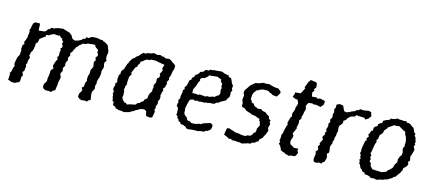

<svg xmlns="http://www.w3.org/2000/svg" viewBox="-49 -1077 3479 1539"><g transform="rotate(15 1690.0 -307.5)"><path d="M175 -444 207 -448 220 -449 234 -458 245 -476 254 -477 269 -493 290 -492 298 -497 321 -504 343 -507 361 -509 387 -501H389L403 -496L422 -491L427 -482L436 -479L452 -451L473 -442L486 -445L502 -449L526 -462L538 -475H550L558 -492L579 -490L593 -503L614 -507L628 -508L655 -507L664 -503L693 -502L694 -496L708 -493L725 -483L731 -480L742 -469L746 -454L754 -437L756 -430L758 -410L754 -400L753 -383L755 -363L763 -351L749 -333L750 -318L755 -295L748 -274L744 -256L747 -243L744 -225L742 -210L739 -202L732 -180L731 -170L732 -153L726 -134L727 -120L730 -111L714 -81L713 -57L716 -44L720 -14L703 -7L694 6L679 2L645 6L634 -2L628 0L615 -17L619 -43L629 -58L635 -74L625 -92L640 -104L641 -120L644 -140L652 -155L649 -165V-181L651 -199L657 -213L658 -247L665 -261L673 -278L669 -293L667 -318L678 -332L670 -353L683 -370V-382L674 -396V-418L655 -430L645 -440L642 -451L621 -450L590 -446L584 -447L565 -437L543 -435L534 -425L519 -416L515 -408L498 -392L495 -383L486 -369L477 -347L465 -337L470 -317L458 -296L462 -276L453 -260L449 -246L452 -225L447 -219L439 -203L444 -181L437 -170L431 -155L438 -137L442 -127L439 -110L432 -78L433 -65L430 -50L426 -17L411 -10L394 7L386 3H352L345 2L331 -6L323 -21L327 -45L338 -60L343 -72L342 -92L347 -121L349 -142L348 -150L352 -166L367 -180L357 -202L360 -211L365 -230L374 -250L380 -260L373 -278L382 -289V-325L386 -337L379 -353L392 -362L391 -376L381 -393L388 -408L374 -420L375 -430L358 -438L347 -451L339 -446L300 -449L286 -442L272 -436L266 -429L240 -426L241 -412L223 -401L209 -390L197 -381L195 -366L190 -350L177 -336L179 -326L174 -293L170 -278L158 -258L157 -243L152 -233L163 -218L153 -186V-168L146 -157L151 -137L148 -125L147 -105L135 -90L138 -81L145 -64L136 -50L135 -15L128 -3L113 2L99 10L71 11L38 -2L41 -16L42 -48L38 -56L48 -73L53 -102L61 -119L55 -137L56 -149L59 -167L65 -195L74 -211L78 -220L79 -238L81 -256L76 -265L78 -279L80 -301L92 -310L85 -325L94 -346L103 -374L101 -383L105 -398L106 -420L101 -428L108 -446L111 -464L116 -487L130 -501L169 -502L172 -486V-457Z M1039 1 1003 10 981 6 957 5 946 1 928 -3V-11L904 -22L903 -28V-49L891 -53L889 -75L884 -82V-100L878 -112L883 -129L873 -142V-161L880 -180L877 -197L889 -206L884 -233L888 -267L898 -281L896 -291L899 -305L915 -323L918 -335L925 -355L930 -371L937 -380L940 -392L953 -412L955 -418L976 -434L985 -446L1002 -456L1006 -464L1031 -489L1052 -487L1058 -494L1098 -502L1111 -509L1145 -502L1163 -507H1170L1181 -501H1199L1208 -494L1219 -492L1241 -496L1258 -490L1279 -474L1292 -466L1304 -455L1303 -426L1295 -403L1291 -374L1286 -359L1281 -349L1285 -334L1272 -312L1278 -298L1272 -283V-271L1257 -253L1263 -239L1257 -224L1254 -209L1251 -195L1255 -181L1253 -161L1243 -142L1248 -135L1246 -120L1236 -96L1242 -90L1234 -72L1242 -57L1238 -37L1233 -7L1211 -1L1183 -6L1180 -15L1173 -44L1158 -52H1139L1117 -44L1104 -35L1091 -30L1075 -17L1068 -15L1046 -2ZM1008 -54 1035 -63 1076 -71 1090 -88 1105 -93 1115 -104 1133 -116 1135 -128 1156 -145 1158 -166 1164 -188 1179 -210 1177 -225 1181 -242 1177 -261 1184 -273 1191 -287 1190 -299 1189 -319 1204 -330 1208 -348 1201 -361 1213 -382 1217 -394 1209 -408 1219 -440 1170 -448 1147 -453 1138 -454 1105 -453 1091 -444 1075 -446 1056 -434 1041 -421 1027 -415V-401L1014 -383L1013 -370L998 -358L993 -345L983 -321L979 -315L984 -294L974 -283L970 -269L967 -233L968 -207L959 -190L961 -178L956 -169L962 -150L964 -120L960 -101L970 -82L988 -65H1001Z M1569 5 1550 7 1541 10 1520 7 1510 -5 1499 -8 1488 -14H1469L1458 -30L1446 -32L1440 -48L1427 -56L1430 -65L1413 -81L1417 -92L1415 -113V-125L1409 -141L1399 -146L1400 -167L1405 -179L1399 -197L1410 -211L1409 -233L1415 -262V-283L1426 -294L1421 -306L1435 -328L1438 -341L1442 -357L1445 -372L1457 -380L1460 -398L1473 -407L1480 -427L1487 -430L1504 -444L1511 -459L1537 -469L1543 -481L1552 -487L1576 -488L1584 -498H1609L1610 -503L1627 -502L1657 -505L1676 -507L1698 -500L1702 -497L1728 -492L1741 -490V-480L1762 -475L1775 -450L1778 -439L1793 -420L1792 -407L1790 -399L1798 -378L1789 -369L1791 -340L1788 -323L1778 -312L1770 -293L1751 -282L1734 -274L1724 -265L1708 -255L1700 -256L1687 -242L1669 -239H1646L1628 -232V-236L1605 -230H1587L1570 -229L1556 -226L1551 -232L1533 -225L1512 -231L1501 -227L1488 -222L1484 -210L1479 -193L1474 -173L1473 -163L1469 -148L1472 -132V-113L1476 -100L1487 -88L1501 -80L1504 -69L1514 -57L1534 -55L1545 -46L1563 -45L1589 -48L1604 -55L1624 -56L1638 -66L1657 -73L1661 -74L1674 -78L1696 -85L1714 -76L1718 -65L1716 -51L1712 -36L1692 -19L1672 -13L1662 -2L1651 -4L1628 0L1617 4H1585ZM1493 -279 1523 -281 1539 -277 1553 -283 1589 -281 1596 -278 1615 -286 1632 -285 1658 -294 1674 -296 1691 -311 1704 -317 1711 -337 1706 -363 1711 -378 1704 -392 1706 -414 1698 -419 1689 -430 1690 -443 1654 -458 1604 -452H1587L1581 -440L1557 -420L1535 -416L1524 -401L1528 -392L1517 -373L1509 -347L1501 -329L1492 -310Z M1872 -1 1850 -13 1826 -23 1827 -36 1830 -55 1832 -67 1836 -80 1856 -82 1874 -75 1895 -70 1902 -65 1925 -63 1943 -61 1954 -58 1980 -56 1997 -58 2006 -66 2031 -69 2045 -84 2051 -99 2062 -104 2067 -123V-138L2076 -155L2084 -171L2078 -182L2077 -195L2069 -205L2065 -219L2051 -223L2027 -233H2024L2000 -236L1983 -244L1968 -248L1945 -256L1936 -266L1929 -270L1906 -276L1904 -289V-308L1900 -316L1894 -333L1897 -352L1898 -367L1889 -394L1894 -413L1906 -428L1924 -456L1938 -469L1943 -472L1962 -489L1980 -491L1992 -494L2016 -504L2030 -507L2036 -504L2077 -508L2080 -504L2098 -500L2113 -496L2138 -493L2148 -494L2171 -476L2176 -463L2168 -449L2158 -433L2154 -427L2134 -429L2119 -430L2111 -437L2095 -442L2080 -452L2065 -455L2037 -454L2012 -447L1998 -437L1988 -436L1979 -425L1970 -413L1962 -398L1960 -384L1959 -361L1958 -355L1972 -338L1971 -330L1991 -324L1996 -314L2009 -303L2019 -302L2030 -294L2063 -297L2072 -287L2096 -283H2098L2113 -270L2126 -263L2136 -256L2140 -238L2156 -230L2152 -214L2160 -202L2158 -189L2152 -167L2160 -143L2150 -120L2146 -107L2139 -98L2131 -79L2108 -59L2105 -42L2093 -37L2074 -21L2063 -22L2046 -7L2027 -6L2015 -1L2003 2L1981 9L1965 5L1936 4L1925 2L1907 3L1895 4L1890 -5Z M2370 7 2351 0 2347 3 2332 -7 2310 -14 2295 -22 2296 -27 2287 -44 2283 -52 2268 -68 2275 -84 2266 -94 2270 -112V-141L2279 -161V-169L2286 -200L2291 -218L2297 -236L2291 -244L2295 -260L2298 -274L2306 -298L2314 -305L2309 -321L2313 -340L2319 -352L2323 -372V-385L2330 -399L2334 -418L2322 -446L2303 -448L2282 -457H2278L2289 -490L2288 -499H2306L2333 -502L2350 -534L2358 -551L2350 -557L2356 -570L2369 -606L2376 -614L2384 -626L2420 -621L2430 -620L2439 -608L2441 -578L2427 -561L2434 -551L2420 -532L2427 -500L2465 -503L2475 -495L2494 -502L2530 -494L2538 -486L2533 -457L2524 -450L2514 -437L2489 -443L2467 -445L2457 -442L2444 -448L2413 -444L2398 -416L2404 -398L2405 -384L2400 -370L2397 -355L2394 -336L2389 -327L2390 -306L2377 -291L2379 -277V-264L2377 -251L2372 -230L2375 -222L2367 -204L2354 -175L2363 -162L2364 -148L2356 -126L2353 -112L2354 -102L2358 -88L2375 -77L2389 -69L2393 -66L2410 -67L2429 -69L2427 -51L2436 -34L2425 -12L2419 -3L2382 1Z M2597 4 2575 -1 2571 -13 2569 -21 2573 -52 2575 -63 2569 -84 2583 -97V-110L2576 -126L2588 -145L2583 -156L2592 -172L2601 -191L2592 -206L2594 -217L2605 -231L2604 -251L2612 -260L2605 -277L2610 -290L2614 -310L2610 -323L2621 -342L2615 -359L2625 -375L2629 -385L2625 -400L2629 -421L2631 -429L2625 -447L2634 -463V-489L2647 -495L2659 -500L2683 -496L2687 -494L2693 -483L2699 -469L2705 -458L2711 -452L2727 -450L2749 -458L2761 -465L2768 -468L2792 -478L2800 -488L2815 -491L2830 -504L2841 -501H2860L2899 -508L2919 -501L2922 -486L2928 -472L2911 -448L2888 -433L2876 -445H2863L2842 -446L2825 -447L2809 -449L2802 -436L2787 -431L2769 -426L2751 -410L2742 -399L2740 -391L2720 -377L2722 -362L2714 -347L2700 -333L2697 -317L2700 -282L2694 -266L2696 -258L2690 -234L2687 -221L2688 -211L2681 -196L2682 -181L2673 -160L2671 -148L2673 -131L2676 -110L2673 -98L2660 -88L2668 -67V-51L2659 -22L2645 -12L2638 -1L2618 -4Z M3100 10 3071 5 3050 9 3043 1 3027 -5 3015 -7 2992 -9 2994 -19 2970 -26 2967 -36 2953 -45 2948 -53 2940 -72 2931 -80V-97L2924 -111L2932 -120L2925 -137L2926 -150L2916 -162L2921 -179L2919 -193L2921 -212L2926 -239L2931 -267L2942 -276L2935 -290L2950 -307L2942 -325L2951 -337L2957 -358L2970 -364L2969 -387L2980 -399L2996 -408V-423L3010 -434L3027 -445L3028 -460L3051 -473L3063 -476L3078 -483L3083 -494H3097L3116 -498L3134 -508L3155 -504H3176L3189 -502L3208 -506L3217 -495L3231 -496L3247 -490L3260 -479L3277 -469L3282 -461L3287 -448L3295 -433L3306 -426L3302 -412L3314 -397L3318 -380L3324 -363L3320 -350L3327 -340L3318 -328L3325 -312L3331 -299L3325 -278L3322 -265L3313 -239L3319 -207L3306 -194L3313 -177L3308 -161L3302 -153L3283 -136L3281 -119L3275 -106L3270 -96L3259 -80L3252 -72L3242 -55L3223 -45L3218 -36L3197 -25L3185 -16L3171 -12L3160 -9L3149 -3L3129 0L3119 4ZM3119 -58 3137 -65 3160 -73 3166 -88 3173 -90 3192 -108 3205 -125 3203 -131 3213 -154 3224 -168 3222 -191 3230 -214 3244 -236 3245 -261 3239 -275V-293L3248 -306L3245 -325L3247 -337L3245 -358L3236 -387L3228 -397L3222 -421L3206 -428L3181 -442L3166 -452L3147 -449L3119 -448L3112 -441L3078 -418L3075 -409L3055 -386L3053 -369L3046 -358L3031 -342L3027 -312L3016 -294L3022 -284L3013 -262L3002 -196L2997 -183L3009 -168L3003 -150L3012 -140L3007 -118L3021 -107L3025 -84L3045 -63L3072 -61L3115 -60Z"/></g></svg>

Font: Winky Rough Light
Style: Italic
Weight: 300
Italic angle: -8.97852°
Designer: Simon Atzbach
Foundry: typofactur
Version: Version 1.206; ttfautohint (v1.8.4.7-5d5b)